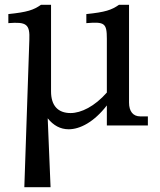

<svg xmlns="http://www.w3.org/2000/svg" viewBox="-20 -526 670 805"><path d="M521 -96V-506H479C448 -484 421 -475 342 -467V-429C418 -435 428 -430 428 -363V-138C377 -80 320 -52 276 -52C223 -52 194 -83 194 -143V-506H152C121 -484 94 -475 15 -467V-429C91 -435 106 -425 103 -358L82 259H192L180 -30C204 0 233 16 268 16C315 16 374 -14 428 -84V0H600V-38H568C538 -38 521 -59 521 -96Z"/></svg>

Font: LT Superior Serif Medium
Style: Regular
Weight: 500
Designer: Daniel Lyons
Foundry: LyonsType
Version: Version 2.120;FEAKit 1.0